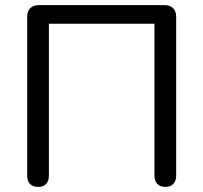

<svg xmlns="http://www.w3.org/2000/svg" viewBox="-20 -725 796 752"><path d="M129 7Q108.5 7 97.5 -4.8Q86.5 -16.5 86.5 -37V-658.5Q86.5 -681 98.5 -693Q110.5 -705 133 -705H623.5Q646 -705 658 -693Q670 -681 670 -658.5V-37Q670 -16.5 659 -4.8Q648 7 627.5 7Q607 7 596 -4.8Q585 -16.5 585 -37V-632H171.5V-37Q171.5 -16.5 161 -4.8Q150.5 7 129 7Z"/></svg>

Font: Nunito ExtraLight
Style: Regular
Weight: 200
Designer: Vernon Adams
Foundry: Vernon Adams
Version: Version 3.602;April 4, 2023;FontCreator 14.0.0.2856 64-bit